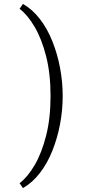

<svg xmlns="http://www.w3.org/2000/svg" viewBox="-20 -880 440 980"><path d="M97 80 80 55Q121 24 157 -37.5Q193 -99 215.5 -188Q238 -277 238 -390Q238 -504 215.5 -592.5Q193 -681 157 -742.5Q121 -804 80 -835L97 -860Q146 -832 184 -782.5Q222 -733 247.5 -669Q273 -605 286.5 -533.5Q300 -462 300 -390Q300 -318 286.5 -246.5Q273 -175 247.5 -111Q222 -47 184 2.5Q146 52 97 80Z"/></svg>

Font: Gowun Batang
Style: Regular
Weight: 400
Designer: Yanghee Ryu
Foundry: Yanghee Ryu
Version: Version 2.000